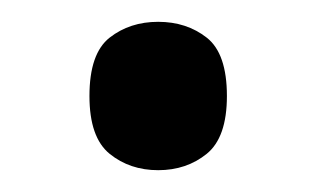

<svg xmlns="http://www.w3.org/2000/svg" viewBox="-20 -149 290 176"><path d="M125 7Q99 7 80.5 -8Q62 -23 62 -61Q62 -100 80.5 -114.5Q99 -129 125 -129Q151 -129 169.5 -114.5Q188 -100 188 -61Q188 -23 169.5 -8Q151 7 125 7Z"/></svg>

Font: Noto Serif Hebrew
Style: Regular
Weight: 400
Designer: Monotype Design Team
Foundry: Monotype Imaging Inc.
Version: Version 2.003